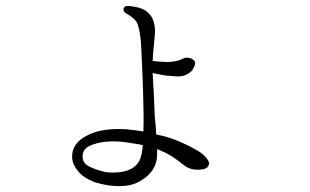

<svg xmlns="http://www.w3.org/2000/svg" viewBox="-20 -610 1040 644"><path d="M430 -50Q411 -36 381.5 -32.5Q352 -29 329 -34Q300 -41 278.5 -52Q257 -63 257 -85Q257 -110 281 -121Q305 -132 339 -135Q371 -137 397 -133.5Q423 -130 446 -126Q450 -125 453 -124.5Q456 -124 459 -123Q457 -98 451.5 -80.5Q446 -63 430 -50ZM408 -176Q373 -179 338 -175Q303 -171 275 -157Q219 -130 222 -80Q224 -57 242.5 -35Q261 -13 295 0Q318 8 346.5 12Q375 16 402 13Q429 10 449 -2Q507 -35 507 -92Q507 -96 507 -100.5Q507 -105 507 -110Q515 -106 524 -102.5Q533 -99 542 -94Q561 -84 574 -73.5Q587 -63 597 -56Q607 -48 619.5 -44Q632 -40 650 -41Q669 -42 675.5 -49Q682 -56 681 -64Q680 -72 668.5 -84.5Q657 -97 637 -108Q615 -121 586 -133.5Q557 -146 531 -153Q519 -156 504 -159Q503 -172 502.5 -183.5Q502 -195 501 -200Q499 -213 498 -243Q497 -273 496 -295Q495 -310 494 -328Q493 -346 492 -365Q506 -362 519 -359.5Q532 -357 542 -356Q554 -355 569.5 -354Q585 -353 596 -356Q608 -360 617 -367Q626 -374 628 -380Q632 -386 634 -394Q636 -402 630 -408Q624 -414 613 -416Q602 -418 593 -413Q584 -408 570 -405Q556 -402 539 -402Q525 -403 513 -403.5Q501 -404 492 -406Q493 -430 496 -458Q499 -486 500 -503Q500 -543 481 -563Q470 -575 456.5 -580.5Q443 -586 427 -588Q415 -590 407 -590Q399 -590 395 -583Q391 -570 410 -561Q419 -556 429 -547Q439 -538 443 -525Q447 -512 450 -492.5Q453 -473 454 -445Q455 -418 457 -378.5Q459 -339 460 -297Q461 -262 461.5 -231Q462 -200 461 -169Q448 -171 434.5 -173Q421 -175 408 -176Z"/></svg>

Font: Hannari
Style: Regular
Weight: 400
Version: Version 1.12